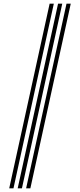

<svg xmlns="http://www.w3.org/2000/svg" viewBox="-20 -820 433 1040"><path d="M121.5 200 340.2 -800H363.2L144.5 200ZM30 200 248.8 -800H271.5L53 200ZM75.8 200 294.5 -800H317.2L98.8 200Z"/></svg>

Font: Big Shoulders Inline Text Thin
Style: Bold
Weight: 700
Version: Version 2.002